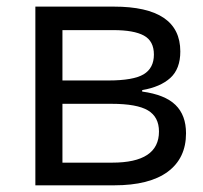

<svg xmlns="http://www.w3.org/2000/svg" viewBox="-20 -555 609 575"><path d="M319.8 -464.8H167V-314H304.2Q379.4 -314 410.2 -332.5Q440.9 -351.1 440.9 -391.6Q440.9 -432.1 410.9 -448.5Q380.9 -464.8 319.8 -464.8ZM456.1 -161.1Q456.1 -204.6 423.1 -224.4Q390.1 -244.1 314 -244.1H167V-67.9H315.9Q456.1 -67.9 456.1 -161.1ZM520 -400.9Q520 -348.6 490 -321.5Q460 -294.4 405.8 -285.2V-280.8Q474.1 -271.5 505.6 -240.7Q537.1 -210 537.1 -155.8Q537.1 -81.1 482.2 -40.5Q427.2 0 321.8 0H85.9V-535.2H320.8Q520 -535.2 520 -400.9Z"/></svg>

Font: OpenSans-Regular
Style: Regular
Weight: 400
Foundry: Ascender Corporation
Version: Version 1.10